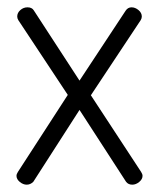

<svg xmlns="http://www.w3.org/2000/svg" viewBox="-20 -498 434 524"><path d="M25 -18Q25 -23 29 -29L165 -239L30 -443Q27 -448 27 -453Q27 -463 35.5 -470.5Q44 -478 55 -478Q67 -478 72 -470L197 -278L323 -469Q329 -478 339 -478Q349 -478 358 -470.5Q367 -463 367 -453Q367 -448 364 -443L228 -238L365 -29Q369 -23 369 -18Q369 -9 360 -1.5Q351 6 341 6Q330 6 324 -2L197 -198L71 -2Q63 6 53 6Q43 6 34 -1.5Q25 -9 25 -18Z"/></svg>

Font: Terminal Dosis
Style: Light
Weight: 300
Designer: EdgarTolentino, PabloImpallari, IginoMarini
Foundry: EdgarTolentino, PabloImpallari, IginoMarini
Version: Version 1.006